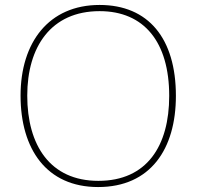

<svg xmlns="http://www.w3.org/2000/svg" viewBox="-20 -745 794 775"><path d="M690 -358C690 -590 579 -725 382 -725C177 -725 63 -574 63 -359C63 -143 168 10 376 10C587 10 690 -143 690 -358ZM90 -359C90 -556 186 -700 382 -700C562 -700 663 -575 663 -358C663 -156 573 -15 377 -15C182 -15 90 -159 90 -359Z"/></svg>

Font: Noto Sans Gurmukhi UI Thin
Style: Regular
Weight: 100
Designer: Jelle Bosma - Monotype Design Team
Foundry: Monotype Imaging Inc.
Version: Version 2.004